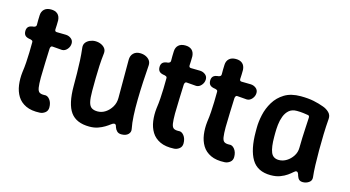

<svg xmlns="http://www.w3.org/2000/svg" viewBox="-73 -911 2189 1201"><g transform="rotate(15 1021.0 -310.0)"><path d="M232 9Q177 12 141 -5Q105 -22 86 -53Q67 -84 61.5 -124Q56 -164 61 -207Q66 -241 68 -273Q70 -305 71 -337Q72 -369 72 -403Q72 -409 70.5 -411.5Q69 -414 65 -416Q61 -418 57 -419Q32 -422 22 -432Q12 -442 12 -461Q12 -479 22 -489Q32 -499 57 -501Q64 -503 68 -506.5Q72 -510 72 -517Q72 -532 72 -548Q72 -564 73 -579Q74 -604 89.5 -618.5Q105 -633 133 -633Q160 -633 175.5 -619.5Q191 -606 193 -579Q193 -564 192.5 -549Q192 -534 191 -519Q191 -505 204 -505Q220 -505 235 -504.5Q250 -504 264 -504Q283 -503 297.5 -491.5Q312 -480 312 -461Q312 -440 297.5 -423Q283 -406 264 -406Q249 -407 233 -408.5Q217 -410 201 -411Q196 -412 192 -407.5Q188 -403 187 -394Q185 -347 183.5 -301Q182 -255 181 -205Q181 -163 184.5 -140.5Q188 -118 199 -111Q210 -104 231 -105Q250 -108 265.5 -88.5Q281 -69 281 -38Q281 -16 265.5 -4Q250 8 232 9Z M813 -43Q818 -22 803 -7Q788 8 759 8Q741 8 730.5 -2Q720 -12 715 -27Q713 -37 709 -41.5Q705 -46 698 -45Q691 -44 679.5 -35Q668 -26 650 -15Q632 -4 608 4.5Q584 13 553 13Q468 13 430.5 -39Q393 -91 393 -207Q393 -249 392.5 -289.5Q392 -330 390 -370.5Q388 -411 383 -453Q381 -472 390.5 -485Q400 -498 417 -505.5Q434 -513 452 -513Q472 -513 489 -505.5Q506 -498 515.5 -485Q525 -472 523 -453Q518 -411 516 -370.5Q514 -330 513.5 -289.5Q513 -249 513 -207Q513 -161 519 -136Q525 -111 539.5 -101.5Q554 -92 578 -92Q605 -92 628.5 -107.5Q652 -123 667.5 -149Q683 -175 683 -207Q683 -249 683 -289.5Q683 -330 683 -371Q683 -412 683 -454Q683 -481 699 -497Q715 -513 742 -513Q762 -513 778.5 -505.5Q795 -498 804.5 -485Q814 -472 813 -453Q809 -401 806 -343.5Q803 -286 802 -229.5Q801 -173 803.5 -125Q806 -77 813 -43Z M1101 9Q1046 12 1010 -5Q974 -22 955 -53Q936 -84 930.5 -124Q925 -164 930 -207Q935 -241 937 -273Q939 -305 940 -337Q941 -369 941 -403Q941 -409 939.5 -411.5Q938 -414 934 -416Q930 -418 926 -419Q901 -422 891 -432Q881 -442 881 -461Q881 -479 891 -489Q901 -499 926 -501Q933 -503 937 -506.5Q941 -510 941 -517Q941 -532 941 -548Q941 -564 942 -579Q943 -604 958.5 -618.5Q974 -633 1002 -633Q1029 -633 1044.5 -619.5Q1060 -606 1062 -579Q1062 -564 1061.5 -549Q1061 -534 1060 -519Q1060 -505 1073 -505Q1089 -505 1104 -504.5Q1119 -504 1133 -504Q1152 -503 1166.5 -491.5Q1181 -480 1181 -461Q1181 -440 1166.5 -423Q1152 -406 1133 -406Q1118 -407 1102 -408.5Q1086 -410 1070 -411Q1065 -412 1061 -407.5Q1057 -403 1056 -394Q1054 -347 1052.5 -301Q1051 -255 1050 -205Q1050 -163 1053.5 -140.5Q1057 -118 1068 -111Q1079 -104 1100 -105Q1119 -108 1134.5 -88.5Q1150 -69 1150 -38Q1150 -16 1134.5 -4Q1119 8 1101 9Z M1429 9Q1374 12 1338 -5Q1302 -22 1283 -53Q1264 -84 1258.5 -124Q1253 -164 1258 -207Q1263 -241 1265 -273Q1267 -305 1268 -337Q1269 -369 1269 -403Q1269 -409 1267.5 -411.5Q1266 -414 1262 -416Q1258 -418 1254 -419Q1229 -422 1219 -432Q1209 -442 1209 -461Q1209 -479 1219 -489Q1229 -499 1254 -501Q1261 -503 1265 -506.5Q1269 -510 1269 -517Q1269 -532 1269 -548Q1269 -564 1270 -579Q1271 -604 1286.5 -618.5Q1302 -633 1330 -633Q1357 -633 1372.5 -619.5Q1388 -606 1390 -579Q1390 -564 1389.5 -549Q1389 -534 1388 -519Q1388 -505 1401 -505Q1417 -505 1432 -504.5Q1447 -504 1461 -504Q1480 -503 1494.5 -491.5Q1509 -480 1509 -461Q1509 -440 1494.5 -423Q1480 -406 1461 -406Q1446 -407 1430 -408.5Q1414 -410 1398 -411Q1393 -412 1389 -407.5Q1385 -403 1384 -394Q1382 -347 1380.5 -301Q1379 -255 1378 -205Q1378 -163 1381.5 -140.5Q1385 -118 1396 -111Q1407 -104 1428 -105Q1447 -108 1462.5 -88.5Q1478 -69 1478 -38Q1478 -16 1462.5 -4Q1447 8 1429 9Z M1727 13Q1641 13 1604 -48.5Q1567 -110 1567 -225V-250Q1567 -290 1577 -335.5Q1587 -381 1611.5 -421.5Q1636 -462 1677.5 -487.5Q1719 -513 1782 -513Q1831 -513 1867 -505.5Q1903 -498 1932 -487Q1955 -479 1972 -462.5Q1989 -446 1987 -421Q1983 -372 1981.5 -319.5Q1980 -267 1980 -216Q1980 -165 1981.5 -120.5Q1983 -76 1987 -42Q1989 -21 1971.5 -9Q1954 3 1933 3Q1917 3 1908.5 -4.5Q1900 -12 1895 -27Q1892 -39 1888 -45.5Q1884 -52 1877 -52Q1871 -52 1860 -42Q1849 -32 1831.5 -19.5Q1814 -7 1788 3Q1762 13 1727 13ZM1752 -92Q1778 -92 1801.5 -106.5Q1825 -121 1841 -145.5Q1857 -170 1857 -200Q1857 -233 1858.5 -264.5Q1860 -296 1861.5 -327.5Q1863 -359 1865 -392Q1867 -410 1855 -411Q1844 -413 1824.5 -415.5Q1805 -418 1782 -418Q1751 -418 1732 -401.5Q1713 -385 1703 -358.5Q1693 -332 1690 -303Q1687 -274 1687 -250V-225Q1687 -158 1700.5 -125Q1714 -92 1752 -92Z"/></g></svg>

Font: Winky Sans Medium
Style: Regular
Weight: 500
Designer: Simon Atzbach
Foundry: typofactur
Version: Version 1.205